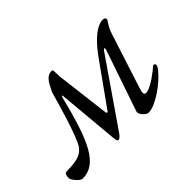

<svg xmlns="http://www.w3.org/2000/svg" viewBox="-122 -619 838 838"><g transform="rotate(-45 297.0 -200.5)"><path d="M1 14Q-6 14 -15.5 6Q-25 -2 -33 -13Q-41 -24 -41 -32Q-41 -43 -38 -50.5Q-35 -58 -26 -58Q30 -58 56.5 -70.5Q83 -83 96 -113Q117 -161 137 -226Q157 -291 173 -348Q181 -365 188 -377.5Q195 -390 202 -398Q209 -406 217.5 -410.5Q226 -415 238 -415Q244 -415 244 -401.5Q244 -388 245 -372L276 -119Q277 -115 280 -114.5Q283 -114 285 -117L419 -305Q448 -346 472.5 -370Q497 -394 517 -404.5Q537 -415 552 -415Q559 -415 563 -412.5Q567 -410 567.5 -405.5Q568 -401 564 -396Q559 -389 551.5 -376Q544 -363 538 -345L457 -94Q450 -74 450.5 -64.5Q451 -55 460 -55Q472 -55 488.5 -63Q505 -71 521.5 -82.5Q538 -94 550.5 -104Q563 -114 567 -118Q568 -119 570 -119Q573 -119 576 -116.5Q579 -114 579 -110Q579 -102 567 -87Q555 -72 535.5 -54.5Q516 -37 493 -21.5Q470 -6 447.5 4Q425 14 408 14Q401 14 392 7Q383 0 377 -10Q371 -20 374 -29L469 -307Q473 -318 470.5 -321Q468 -324 461 -315L259 -22Q252 -11 244.5 -3Q237 5 231 5Q225 5 223.5 -2Q222 -9 221 -16L195 -303Q195 -306 193 -306Q191 -306 189 -300Q168 -216 148.5 -156.5Q129 -97 107.5 -59.5Q86 -22 60 -4Q34 14 1 14Z"/></g></svg>

Font: EB Garamond
Style: Italic
Weight: 400
Italic angle: -17.2°
Designer: Georg Duffner and Octavio Pardo
Foundry: Georg Duffner
Version: Version 1.001